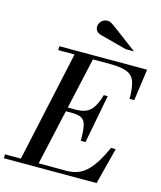

<svg xmlns="http://www.w3.org/2000/svg" viewBox="-176 -1082 989 1181"><g transform="rotate(15 318.0 -491.0)"><path d="M59 0 223 -754H340L172 0ZM-37 0V-25H356Q401 -25 438 -42Q475 -59 510 -103.5Q545 -148 583 -232H613L553 0ZM392 -226Q392 -289 385 -321.5Q378 -354 357 -366Q336 -378 294 -378H207V-403H310Q350 -403 376.5 -414Q403 -425 422 -453.5Q441 -482 456 -534H481L422 -226ZM615 -553Q615 -623 602 -661Q589 -699 552 -714Q515 -729 444 -729H114V-754H673L645 -553ZM513 -842 347 -886Q327 -891 317 -902Q307 -913 307 -929Q307 -950 322 -966Q337 -982 361 -982Q374 -982 386.5 -974.5Q399 -967 427 -946L566 -842Z"/></g></svg>

Font: Libre Bodoni
Style: Italic
Weight: 400
Italic angle: -13°
Designer: Pablo Impallari, Rodrigo Fuenzalida
Foundry: Impallari Type
Version: Version 2.005;gftools[0.9.23]